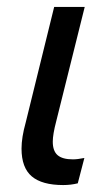

<svg xmlns="http://www.w3.org/2000/svg" viewBox="-20 -528 318 553"><path d="M132 -120Q132 -93 146 -81Q160 -69 190 -69Q203 -69 223 -73L204 0Q184 5 162 5Q101 5 71.5 -20Q42 -45 42 -100Q42 -132 54 -175L136 -508H224L142 -179Q132 -141 132 -120Z"/></svg>

Font: CST
Style: Italic
Weight: 400
Italic angle: -14°
Version: Version 1.00